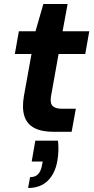

<svg xmlns="http://www.w3.org/2000/svg" viewBox="-20 -657 467 957"><path d="M247 0Q187 0 150.5 -19.5Q114 -39 101.5 -78.5Q89 -118 99 -177L137 -388H54L74 -501H157L196 -637H317L292 -501H425L405 -388H272L234 -176Q229 -141 243 -128Q257 -115 288 -115H358L337 0ZM120 280 130 226Q156 226 170.5 210.5Q185 195 190 163L193 148H138L156 44H269Q272 71 271 96Q270 121 266 144Q255 208 218 244Q181 280 120 280Z"/></svg>

Font: DM Sans 18pt
Style: Bold Italic
Weight: 700
Italic angle: -10°
Designer: Colophon Foundry, Jonny Pinhorn
Foundry: Colophon Foundry
Version: Version 4.004;gftools[0.9.30]